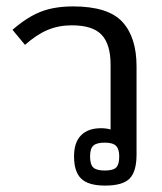

<svg xmlns="http://www.w3.org/2000/svg" viewBox="-20 -564 505 599"><path d="M211 -76Q211 -120 233 -142Q255 -164 295 -164Q312 -164 325 -160V-362Q325 -426 297 -455.5Q269 -485 204 -485Q163 -485 128.5 -470.5Q94 -456 58 -424L19 -471Q65 -511 107.5 -527.5Q150 -544 208 -544Q317 -544 361.5 -496Q406 -448 406 -357V-82Q406 -29 384.5 -7Q363 15 308 15Q256 15 233.5 -6.5Q211 -28 211 -76ZM352 -76Q352 -99 342 -109Q332 -119 307 -119Q281 -119 271 -109.5Q261 -100 261 -76Q261 -51 271 -41.5Q281 -32 307 -32Q333 -32 342.5 -41.5Q352 -51 352 -76Z"/></svg>

Font: Pridi Light
Style: Regular
Weight: 300
Designer: Katatrad Team
Foundry: CadsonDemak
Version: Version 1.003